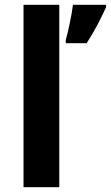

<svg xmlns="http://www.w3.org/2000/svg" viewBox="-20 -780 462 800"><path d="M422 -750Q407 -717 387 -678.5Q367 -640 341 -600H254V-613Q262 -642 271 -685Q280 -728 284 -760H422ZM227 0H78V-760H227Z"/></svg>

Font: RS Noto Sans
Style: Bold
Weight: 700
Designer: Monotype Design Team
Foundry: Monotype Imaging Inc.
Version: Version 3.10